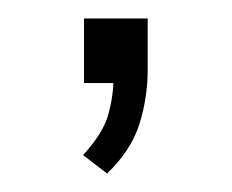

<svg xmlns="http://www.w3.org/2000/svg" viewBox="-20 -90 251 208"><path d="M96 98 70 78Q92 54 97.5 33.5Q103 13 103 -6L113 0H71V-70H140V-15Q140 16 131 44.5Q122 73 96 98Z"/></svg>

Font: Mulish ExtraLight ExtraLight
Style: Regular
Weight: 250
Version: Version 3.603